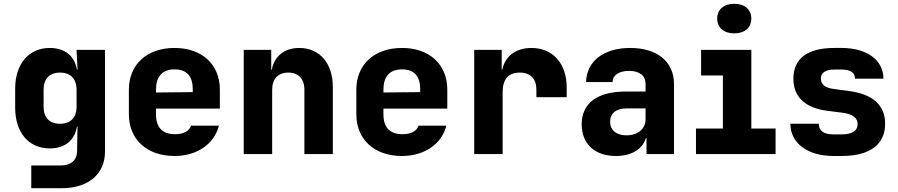

<svg xmlns="http://www.w3.org/2000/svg" viewBox="-20 -813 4740 1013"><path d="M389 -445H386C374 -518 322 -560 243 -560C132 -560 60 -476 60 -345V-245C60 -113 132 -30 243 -30C322 -30 374 -72 386 -145H389L387 -40V-19C387 31 356 60 300 60H145V180H305C446 180 534 106 534 -14V-550H384ZM297 -160C241 -160 210 -192 210 -250V-340C210 -397 241 -430 297 -430C352 -430 384 -397 384 -340V-250C384 -192 352 -160 297 -160Z M1140 -340C1140 -472 1047 -560 901 -560C754 -560 660 -472 660 -340V-210C660 -78 754 10 901 10C1020 10 1111 -54 1135 -150H988C979 -122 950 -105 903 -105C836 -105 803 -141 803 -210V-240H1140ZM803 -340C803 -408 835 -447 901 -447C966 -447 997 -410 997 -342V-327L803 -325Z M1559 -560C1480 -560 1427 -516 1414 -445H1411V-550H1266V0H1416V-340C1416 -397 1448 -430 1501 -430C1554 -430 1586 -397 1586 -340V0H1736V-355C1736 -479 1666 -560 1559 -560Z M2340 -340C2340 -472 2247 -560 2101 -560C1954 -560 1860 -472 1860 -340V-210C1860 -78 1954 10 2101 10C2220 10 2311 -54 2335 -150H2188C2179 -122 2150 -105 2103 -105C2036 -105 2003 -141 2003 -210V-240H2340ZM2003 -340C2003 -408 2035 -447 2101 -447C2166 -447 2197 -410 2197 -342V-327L2003 -325Z M2784 -560C2701 -560 2644 -516 2630 -445H2627V-550H2482V0H2632V-328C2632 -395 2663 -430 2722 -430C2779 -430 2810 -397 2810 -340V-300H2970V-350C2970 -479 2896 -560 2784 -560Z M3305 -560C3165 -560 3075 -490 3072 -380H3212C3212 -416 3246 -439 3299 -439C3354 -439 3386 -414 3386 -370V-330H3281C3132 -330 3049 -269 3049 -157C3049 -54 3118 10 3229 10C3313 10 3370 -26 3388 -85H3391V0H3536V-370C3536 -488 3447 -560 3305 -560ZM3285 -99C3232 -99 3199 -126 3199 -171C3199 -215 3231 -241 3284 -241H3386V-183C3386 -132 3344 -99 3285 -99Z M3854 -637C3909 -637 3944 -667 3944 -715C3944 -763 3909 -793 3854 -793C3799 -793 3764 -763 3764 -715C3764 -667 3799 -637 3854 -637ZM4072 0V-135H3944V-550H3679V-415H3794V-135H3652V0Z M4421 10C4571 10 4650 -52 4650 -160C4650 -259 4584 -317 4457 -333L4376 -344C4333 -350 4311 -368 4311 -398C4311 -429 4335 -446 4382 -446H4420C4467 -446 4491 -430 4491 -398H4641C4641 -496 4554 -560 4420 -560H4382C4240 -560 4166 -504 4166 -398C4166 -301 4228 -243 4348 -228L4427 -218C4478 -211 4505 -191 4505 -158C4505 -123 4476 -104 4421 -104H4377C4326 -104 4300 -123 4300 -160H4150C4150 -58 4241 10 4377 10Z"/></svg>

Font: Tekne LDO ExtraBold
Style: Regular
Weight: 800
Monospace: yes
Designer: Alessio Laiso, Mario Rullo, Paolo Rosset
Foundry: Alessio Laiso
Version: Version 1.000;hotconv 1.0.109;makeotfexe 2.5.65596